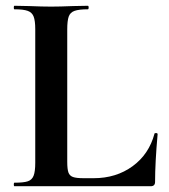

<svg xmlns="http://www.w3.org/2000/svg" viewBox="-20 -645 585 665"><path d="M517.1 -15.1Q517.1 0 502 0H29.8Q27.8 0 27.8 -6.1Q27.8 -12.2 29.8 -12.2Q62 -12.2 76.4 -17.1Q90.8 -22 96.4 -36.4Q102.1 -50.8 102.1 -81.1V-543.9Q102.1 -573.7 96.4 -587.9Q90.8 -602.1 75.9 -607.4Q61 -612.8 29.8 -612.8Q27.8 -612.8 27.8 -618.9Q27.8 -625 29.8 -625L81.1 -624Q127 -622.1 157 -622.1Q187 -622.1 232.9 -624L284.2 -625Q287.1 -625 287.1 -618.9Q287.1 -612.8 284.2 -612.8Q253.4 -612.8 238.3 -607.4Q223.1 -602.1 218 -587.6Q212.9 -573.2 212.9 -543V-85Q212.9 -59.1 217 -47.6Q221.2 -36.1 232.7 -32Q244.1 -27.8 270 -27.8H304.2Q382.3 -27.8 439.2 -69.3Q496.1 -110.8 515.1 -182.1Q515.1 -184.1 520.5 -184.1Q525.9 -184.1 525.9 -180.2Q517.1 -81.1 517.1 -15.1Z"/></svg>

Font: Cormorant-Bold
Style: Bold
Weight: 700
Designer: Christian Thalmann (Catharsis Fonts)
Version: Version 3.000